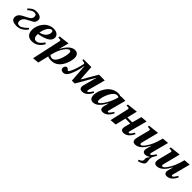

<svg xmlns="http://www.w3.org/2000/svg" viewBox="421 -2140 4021 4021"><g transform="rotate(45 2431.0 -130.0)"><path d="M58 -92C58 -12 130 12 222 12C357 12 439 -99 455 -124L430 -147C412 -124 318 -34 259 -34C204 -34 185 -62 185 -102C185 -149 212 -195 254 -221C382 -300 454 -293 454 -409C454 -452 415 -502 307 -502C212 -502 170 -460 118 -406L143 -383C178 -416 230 -456 278 -456C319 -456 347 -443 347 -397C347 -366 341 -336 299 -307C191 -234 58 -217 58 -92Z M503 -161C503 -23 594 12 666 12C753 12 847 -20 920 -152L890 -176C837 -100 790 -54 730 -54C671 -54 652 -109 652 -163V-187C802 -216 873 -248 916 -286C955 -322 962 -355 962 -386C962 -457 899 -502 814 -502C715 -502 638 -456 584 -388C530 -320 503 -238 503 -161ZM656 -232C670 -347 738 -456 797 -456C821 -456 834 -440 834 -412C834 -334 772 -255 656 -232Z M941 242 1081 230 1138 -9C1158 3 1193 12 1245 12C1484 12 1554 -286 1554 -374C1554 -452 1518 -502 1442 -502C1355 -502 1270 -429 1193 -286H1189L1246 -497L1241 -502L1012 -473L1005 -440L1064 -434C1083 -432 1085 -417 1079 -391ZM1149 -64C1161 -117 1191 -217 1227 -283C1272 -364 1324 -422 1363 -422C1389 -422 1400 -403 1400 -367C1400 -284 1339 -34 1224 -34C1193 -34 1167 -46 1149 -64Z M1520 -50C1520 -15 1547 12 1596 12C1660 12 1696 -35 1726 -100C1796 -254 1806 -365 1816 -407H1818L1847 0H1931L2168 -408H2170L2089 -107C2069 -31 2089 12 2158 12C2255 12 2316 -65 2357 -148L2328 -166C2302 -121 2265 -68 2242 -68C2223 -68 2223 -89 2230 -115L2331 -490H2160L1961 -149H1958L1934 -490H1704L1697 -461L1753 -449C1767 -446 1783 -437 1776 -414C1776 -414 1747 -283 1715 -203C1696 -154 1667 -88 1646 -88C1616 -88 1628 -126 1576 -126C1542 -126 1520 -89 1520 -50Z M2379 -108C2379 -47 2406 12 2477 12C2596 12 2670 -111 2723 -202H2729L2704 -114C2680 -29 2703 12 2766 12C2861 12 2923 -65 2965 -149L2936 -165C2911 -121 2873 -68 2849 -68C2831 -68 2831 -88 2838 -115L2939 -494H2802L2798 -485C2780 -496 2754 -502 2727 -502C2489 -502 2379 -239 2379 -108ZM2533 -115C2533 -220 2623 -456 2736 -456C2755 -456 2772 -451 2785 -442C2767 -371 2731 -274 2682 -194C2633 -116 2594 -68 2562 -68C2539 -68 2533 -87 2533 -115Z M3004 12 3146 0 3202 -231H3347L3314 -107C3295 -31 3314 12 3383 12C3480 12 3541 -65 3582 -148L3553 -166C3527 -121 3490 -68 3467 -68C3448 -68 3447 -89 3455 -115L3559 -502L3416 -490L3359 -277H3213L3267 -497L3262 -502L3031 -476L3023 -443L3083 -437C3102 -435 3104 -420 3097 -391Z M3652 -443 3711 -437C3730 -435 3734 -421 3726 -391L3659 -133C3638 -53 3646 12 3726 12C3839 12 3922 -94 3985 -210H3989L3958 -96C3940 -28 3968 12 4022 12C4061 12 4094 -1 4123 -21C4127 -24 4129 -23 4129 -19C4129 5 4087 28 4087 63C4087 75 4090 94 4090 105C4090 136 4069 158 4007 183L4017 215C4103 192 4168 160 4168 102C4168 52 4158 42 4158 9C4158 -12 4160 -39 4179 -77C4195 -99 4209 -123 4221 -148L4192 -166C4166 -121 4129 -68 4106 -68C4087 -68 4086 -89 4094 -115L4195 -502L4053 -490C4024 -388 4008 -335 3986 -285C3950 -199 3868 -68 3821 -68C3793 -68 3792 -91 3802 -128L3896 -497L3891 -502L3660 -476Z M4293 -443 4352 -437C4371 -435 4375 -421 4367 -391L4300 -133C4279 -53 4287 12 4367 12C4480 12 4563 -94 4626 -210H4630L4599 -96C4581 -28 4609 12 4663 12C4760 12 4821 -65 4862 -148L4833 -166C4807 -121 4770 -68 4747 -68C4728 -68 4727 -89 4735 -115L4836 -502L4694 -490C4665 -388 4649 -335 4627 -285C4591 -199 4509 -68 4462 -68C4434 -68 4433 -91 4443 -128L4537 -497L4532 -502L4301 -476Z"/></g></svg>

Font: Heuristica
Style: Bold Italic
Weight: 700
Italic angle: -13°
Version: Version 1.0.1